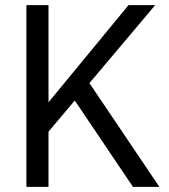

<svg xmlns="http://www.w3.org/2000/svg" viewBox="-20 -727 659 747"><path d="M313 -425.7 600 0H497.3L254 -361ZM168.7 0H82.7V-707H168.7ZM143.7 -185V-298.7L480 -707H583.7Z"/></svg>

Font: 42dot Sans Light
Style: Regular
Weight: 300
Designer: 42dot
Version: Version 1.000